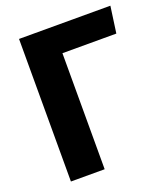

<svg xmlns="http://www.w3.org/2000/svg" viewBox="-129 -785 768 877"><g transform="rotate(-20 255.0 -346.5)"><path d="M509 -693 491 -564H229V0H65V-693Z"/></g></svg>

Font: FiraGO
Style: Bold
Weight: 700
Designer: bBox Type
Foundry: bBox Type GmbH
Version: Version 1.001;PS 001.001;hotconv 1.0.88;makeotf.lib2.5.64775